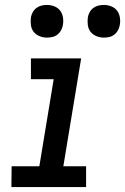

<svg xmlns="http://www.w3.org/2000/svg" viewBox="-20 -756 506 776"><path d="M26 0 27 -84H139L197 -436H105V-520H308L236 -84H328V0ZM400 -604Q384 -604 369.5 -610Q355 -616 346 -627.5Q337 -639 335 -654.5Q333 -670 335 -686Q337 -697 342.5 -707Q348 -717 357.5 -724Q367 -731 378 -733.5Q389 -736 400 -736Q416 -736 430.5 -730Q445 -724 453.5 -712.5Q462 -701 464.5 -685.5Q467 -670 464 -654Q462 -643 456.5 -633Q451 -623 442 -616Q433 -609 422 -606.5Q411 -604 400 -604ZM170 -604Q154 -604 139.5 -610Q125 -616 116 -627.5Q107 -639 105 -654.5Q103 -670 105 -686Q107 -697 112.5 -707Q118 -717 127.5 -724Q137 -731 148 -733.5Q159 -736 170 -736Q186 -736 200.5 -730Q215 -724 223.5 -712.5Q232 -701 234.5 -685.5Q237 -670 234 -654Q232 -643 226.5 -633Q221 -623 212 -616Q203 -609 192 -606.5Q181 -604 170 -604Z"/></svg>

Font: Iosevka Custom Medium Oblique
Style: Regular
Weight: 500
Italic angle: -9°
Designer: Belleve Invis
Foundry: Belleve Invis
Version: Version 27.0.1